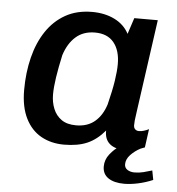

<svg xmlns="http://www.w3.org/2000/svg" viewBox="-49 -568 699 757"><g transform="rotate(5 300.0 -189.0)"><path d="M220 10Q169 10 129.5 -12Q90 -34 67.5 -79Q45 -124 45 -191Q45 -260 60 -320Q75 -380 105 -425Q135 -470 180 -495.5Q225 -521 286 -521Q336 -521 374.5 -502Q413 -483 432 -447L453 -511H546L495 -147Q491 -121 490 -109.5Q489 -98 489 -90Q489 -80 495 -74.5Q501 -69 510 -69Q519 -69 529 -72Q539 -75 549 -80L539 -7Q523 0 503.5 5Q484 10 460 10Q421 10 400.5 -8Q380 -26 381 -60Q350 -23 312.5 -6.5Q275 10 220 10ZM261 -70Q306 -70 335 -94.5Q364 -119 378 -163Q392 -219 398 -258Q404 -297 404 -325Q404 -379 378.5 -410Q353 -441 304 -441Q258 -441 228 -414.5Q198 -388 183 -341Q172 -291 166 -251.5Q160 -212 160 -183Q160 -153 170.5 -127Q181 -101 203 -85.5Q225 -70 261 -70ZM470 143Q430 143 407 127.5Q384 112 384 82Q384 55 401.5 33Q419 11 438 -1H523Q500 11 483.5 28.5Q467 46 467 66Q467 80 478.5 87.5Q490 95 507 95Q525 95 542.5 90.5Q560 86 576 81L583 118Q555 130 525 136.5Q495 143 470 143Z"/></g></svg>

Font: Chivo Mono Medium Medium
Style: Italic
Weight: 500
Italic angle: -8.05°
Monospace: yes
Version: Version 1.008